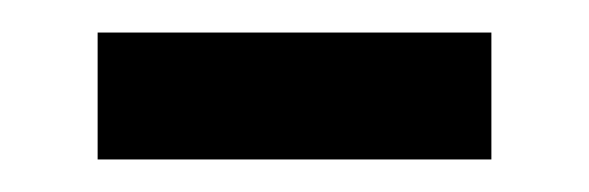

<svg xmlns="http://www.w3.org/2000/svg" viewBox="-20 -327 362 118"><path d="M40 -229V-307H282V-229Z"/></svg>

Font: eng115
Style: Regular
Weight: 400
Designer: Monotype Design Team
Foundry: Monotype Imaging Inc.
Version: Version 2.013